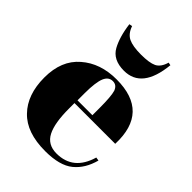

<svg xmlns="http://www.w3.org/2000/svg" viewBox="-212 -827 940 940"><g transform="rotate(45 258.0 -357.0)"><path d="M273 10C273 10 273 10 273 10C339 10 389 -3 422 -30C455 -57 477 -94 490 -142C490 -142 472 -145 472 -145C472 -145 472 -145 472 -145C448 -62 397 -21 320 -21C320 -21 320 -21 320 -21C279 -21 250 -38 233 -71C216 -104 208 -154 208 -219C208 -219 208 -258 208 -258C208 -258 490 -258 490 -258C490 -258 490 -258 490 -258C496 -410 423 -486 272 -486C272 -486 272 -486 272 -486C197 -486 136 -465 88 -423C39 -381 15 -321 15 -242C15 -163 37 -101 80 -57C123 -12 187 10 273 10ZM209 -327C209 -327 209 -327 209 -327C209 -378 214 -415 223 -436C232 -457 246 -467 265 -467C284 -467 296 -457 303 -438C309 -418 312 -381 312 -327C312 -327 312 -278 312 -278C312 -278 209 -278 209 -278C209 -278 209 -327 209 -327ZM125 -721C132 -667 145 -625 162 -594C162 -594 162 -594 162 -594C181 -559 216 -541 267 -541C267 -541 267 -541 267 -541C350 -541 397 -601 409 -721C409 -721 394 -724 394 -724C394 -724 394 -724 394 -724C386 -696 373 -678 355 -669C336 -660 308 -656 270 -656C231 -656 203 -661 184 -670C165 -679 150 -697 141 -724C141 -724 125 -721 125 -721C125 -721 125 -721 125 -721Z"/></g></svg>

Font: Abril Fatface Utterance
Style: Regular
Weight: 500
Designer: Veronika Burian, Jos Scaglione
Foundry: TypeTogether
Version: ""